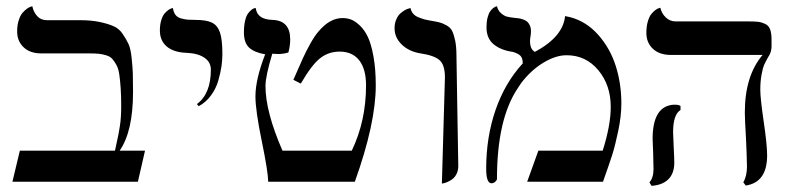

<svg xmlns="http://www.w3.org/2000/svg" viewBox="-20 -585 2545 618"><path d="M237.8 -520Q273.4 -520 300 -514.4Q326.7 -508.8 345 -501Q363.3 -493.2 375.2 -475.3Q387.2 -457.5 393.8 -443.1Q400.4 -428.7 403.6 -399.4Q406.7 -370.1 407.5 -349.4Q408.2 -328.6 408.2 -289.1Q408.2 -162.1 365.2 -100.1H446.8L423.8 0H20L43.9 -100.1H350.1Q351.1 -105.5 355.2 -124Q359.4 -142.6 361.1 -151.6Q362.8 -160.6 365.5 -177Q368.2 -193.4 369.1 -209.5Q370.1 -225.6 370.1 -243.2Q370.1 -277.3 368.4 -301.8Q366.7 -326.2 364 -345Q361.3 -363.8 355 -375.5Q348.6 -387.2 341.8 -395Q335 -402.8 322.8 -406.7Q310.5 -410.6 298.3 -411.9Q286.1 -413.1 267.1 -413.1H112.8Q76.7 -413.1 55.9 -432.9Q35.2 -452.6 35.2 -483.9Q35.2 -503.9 40.3 -519.8Q45.4 -535.6 52.5 -543.7Q59.6 -551.8 66.7 -556.9Q73.7 -562 79.1 -563.5L84 -564.9Q87.9 -545.9 99.9 -533Q111.8 -520 130.9 -520Z M619.6 -243.2 613.8 -250Q658.7 -283.2 658.7 -360.8Q658.7 -385.3 637.7 -399.4Q616.7 -413.6 579.6 -415Q539.1 -416.5 516.8 -435.3Q494.6 -454.1 494.6 -486.8Q494.6 -505.4 499 -519.8Q503.4 -534.2 509.5 -541.3Q515.6 -548.3 521.7 -552.7Q527.8 -557.1 532.2 -558.1L536.6 -559.1Q538.6 -545.4 544.9 -537.1Q551.3 -528.8 563.2 -525.6Q575.2 -522.5 583.7 -521.7Q592.3 -521 607.9 -521Q644 -521 662.1 -512.2Q680.2 -503.4 688 -480.5Q695.8 -457.5 695.8 -411.1Q695.8 -392.1 692.9 -371.6Q689.9 -351.1 682.6 -325.4Q675.3 -299.8 658.9 -277.6Q642.6 -255.4 619.6 -243.2Z M833.5 -410.2Q799.3 -416 782.2 -431.4Q765.1 -446.8 765.1 -481Q765.1 -502.4 769 -518.6Q772.9 -534.7 778.6 -542Q784.2 -549.3 789.8 -553.7Q795.4 -558.1 799.3 -558.6L803.2 -559.1Q807.6 -522.5 856.4 -521Q914.1 -519.5 914.1 -458Q914.1 -437.5 908.2 -416Q892.1 -411.1 874.5 -411.1Q871.6 -411.1 865.5 -411.6Q859.4 -412.1 856.4 -412.1Q834.5 -339.4 834.5 -308.1Q834.5 -225.6 889.2 -100.1H1112.3Q1158.2 -195.8 1158.2 -310.1Q1158.2 -362.8 1136.2 -390.9Q1114.3 -418.9 1073.2 -418.9Q1037.6 -418.9 1010.5 -397.7Q983.4 -376.5 948.2 -315.9L924.3 -328.1Q944.8 -375 954.8 -397.2Q964.8 -419.4 979 -444.8Q993.2 -470.2 1005.4 -483.9Q1041.5 -526.9 1082.5 -526.9Q1096.7 -526.9 1109.6 -522.2Q1122.6 -517.6 1137.7 -503.4Q1152.8 -489.3 1163.8 -466.6Q1174.8 -443.8 1182.1 -403.3Q1189.5 -362.8 1189.5 -310.1Q1189.5 -188 1122.1 0H843.3Q842.8 -32.7 822.5 -131.1Q802.2 -229.5 802.2 -274.9Q802.2 -329.6 833.5 -410.2Z M1402.3 5.9 1412.1 -335.9Q1412.1 -376.5 1394.5 -391.6Q1377 -406.7 1334 -413.1Q1296.9 -418.9 1273.4 -441.4Q1250 -463.9 1250 -494.1Q1250 -509.8 1255.4 -522.2Q1260.7 -534.7 1268.1 -541.3Q1275.4 -547.9 1283 -552.2Q1290.5 -556.6 1295.9 -557.6L1301.3 -559.1Q1303.2 -548.8 1309.6 -541.3Q1315.9 -533.7 1326.9 -529.3Q1337.9 -524.9 1344.7 -522.9Q1351.6 -521 1363.3 -519Q1383.8 -515.6 1393.8 -513.2Q1403.8 -510.7 1416.7 -503.7Q1429.7 -496.6 1435.3 -485.4Q1440.9 -474.1 1445.1 -454.3Q1449.2 -434.6 1449.2 -405.8Q1449.7 -376.5 1452.1 -228.3Q1454.6 -80.1 1455.1 -50.8Q1455.1 -36.6 1449.7 -25.6Q1444.3 -14.6 1436.5 -8.8Q1428.7 -2.9 1420.9 0.5Q1413.1 3.9 1407.7 4.9Z M1798.8 -533.2Q1801.3 -532.7 1806.9 -531.5Q1812.5 -530.3 1814.9 -529.8Q1867.2 -516.1 1905.5 -472.9Q1943.8 -429.7 1961.9 -372.8Q1980 -315.9 1980 -252Q1980 -210.9 1969.7 -162.4Q1959.5 -113.8 1950.2 -85.2Q1940.9 -56.6 1920.9 0H1676.8L1712.9 -100.1H1919.9Q1945.8 -181.2 1945.8 -241.2Q1945.8 -311 1905.8 -359.1Q1865.7 -407.2 1803.7 -407.2Q1768.6 -407.2 1728.8 -383.1Q1689 -358.9 1657.7 -317.9Q1655.8 -315.4 1652.3 -309.8Q1648.9 -304.2 1647 -301.8Q1579.6 -202.1 1579.6 -8.8Q1579.6 -4.9 1574 0Q1568.4 4.9 1562 4.9Q1544.9 4.9 1544.9 -42Q1544.9 -144 1575.2 -231.4Q1605.5 -318.8 1662.6 -380.9Q1662.6 -397.5 1655.5 -405Q1648.4 -412.6 1630.9 -418Q1593.3 -422.9 1569.6 -441.9Q1545.9 -460.9 1545.9 -497.1Q1545.9 -514.6 1549.3 -528.1Q1552.7 -541.5 1557.6 -548.3Q1562.5 -555.2 1567.6 -559.1Q1572.8 -563 1576.2 -564L1579.6 -564.9Q1583 -550.8 1593 -542.2Q1603 -533.7 1611.8 -531.5Q1620.6 -529.3 1633.8 -527.8Q1643.1 -526.9 1649.2 -526.1Q1655.3 -525.4 1663.6 -522.5Q1671.9 -519.5 1676.8 -515.4Q1681.6 -511.2 1685.3 -503.4Q1689 -495.6 1689 -484.9Q1689 -475.6 1687.5 -467.3Q1686 -459 1686 -453.1Q1686 -426.3 1701.7 -418Q1792.5 -466.8 1798.8 -533.2Z M2427.2 -295.9Q2427.2 -270 2437.5 -198.2Q2449.2 -120.1 2449.2 -85Q2449.2 2 2380.4 12.2L2372.6 2Q2384.3 -19 2384.3 -48.8Q2384.3 -61 2383.1 -93Q2381.8 -125 2381.3 -136.2Q2377.4 -202.6 2377.4 -223.1Q2377.4 -340.8 2434.6 -408.2H2154.3H2139.2Q2102.5 -408.2 2081.5 -428Q2060.5 -447.8 2060.5 -479Q2060.5 -500 2065.2 -515.9Q2069.8 -531.7 2076.4 -539.8Q2083 -547.9 2089.6 -552.7Q2096.2 -557.6 2100.6 -558.6L2105.5 -560.1Q2109.4 -542 2122.8 -529.1Q2136.2 -516.1 2154.3 -516.1H2386.2Q2408.2 -516.1 2419.4 -514.9Q2430.7 -513.7 2442.4 -508.3Q2454.1 -502.9 2458.7 -490.7Q2463.4 -478.5 2463.4 -458V-434.1Q2463.4 -430.2 2462.6 -426.3Q2461.9 -422.4 2461.4 -420.2Q2460.9 -418 2459.2 -413.8Q2457.5 -409.7 2456.8 -408.4Q2456.1 -407.2 2453.4 -402.6Q2450.7 -397.9 2450.2 -397Q2442.9 -383.8 2439.2 -375.5Q2435.5 -367.2 2431.4 -345.5Q2427.2 -323.7 2427.2 -295.9ZM2146.5 -159.2Q2146.5 -150.9 2148.4 -112.8Q2150.4 -74.7 2150.4 -62Q2150.4 -27.3 2131.6 -8.3Q2112.8 10.7 2077.1 13.2L2070.3 2Q2083.5 -12.7 2083.5 -41Q2083.5 -43.9 2083 -61Q2082.5 -78.1 2082.5 -88.9Q2080.6 -128.9 2080.6 -138.2Q2080.6 -236.8 2140.1 -247.1Q2144 -248 2153.3 -248Q2164.1 -248 2170.4 -244.1V-231Q2146.5 -216.3 2146.5 -159.2Z"/></svg>

Font: Common Serif
Style: Regular
Weight: 400
Designer: Philipp H. Poll, Khaled Hosny
Foundry: Stefan Peev, Context Ltd.
Version: Version 1.026